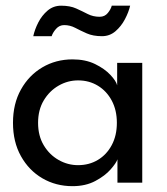

<svg xmlns="http://www.w3.org/2000/svg" viewBox="-20 -626 572 658"><path d="M382.5 0V-80Q378.5 -67.5 359.2 -45.5Q340 -23.5 306.8 -5.8Q273.5 12 228.5 12Q171.5 12 125.2 -15Q79 -42 51.8 -90.8Q24.5 -139.5 24.5 -205Q24.5 -270.5 51.8 -319.2Q79 -368 125.2 -395.2Q171.5 -422.5 228.5 -422.5Q273 -422.5 305.8 -406.5Q338.5 -390.5 358.2 -369.5Q378 -348.5 381.5 -333.5V-410.5H467.5V0ZM110.5 -205Q110.5 -160.5 130 -128Q149.5 -95.5 180.8 -77.8Q212 -60 247.5 -60Q285.5 -60 315.5 -78Q345.5 -96 363 -128.8Q380.5 -161.5 380.5 -205Q380.5 -248.5 363 -281.2Q345.5 -314 315.5 -332.2Q285.5 -350.5 247.5 -350.5Q212 -350.5 180.8 -332.5Q149.5 -314.5 130 -282Q110.5 -249.5 110.5 -205ZM94 -502Q99 -525 111.2 -549Q123.5 -573 143.2 -589.8Q163 -606.5 189.5 -606.5Q220 -606.5 241 -597Q262 -587.5 280.5 -578Q299 -568.5 321.5 -568.5Q339 -568.5 349.5 -581.5Q360 -594.5 363 -606.5H426Q421 -584.5 408.2 -560.2Q395.5 -536 375.8 -519Q356 -502 329.5 -502Q299 -502 277.5 -511.5Q256 -521 238 -530.5Q220 -540 200 -540Q183.5 -540 172.2 -527.2Q161 -514.5 157 -502Z"/></svg>

Font: League Spartan Thin
Style: Regular
Weight: 400
Version: Version 2.002